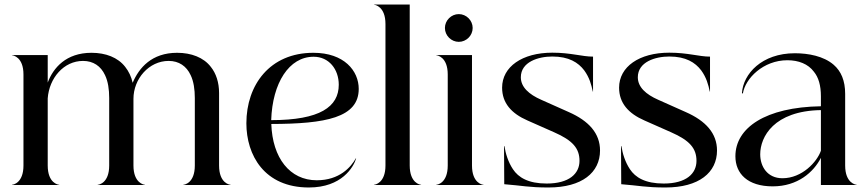

<svg xmlns="http://www.w3.org/2000/svg" viewBox="-20 -820 3844 851"><path d="M792.5 0H1002V-1C997 -1 951 -8.5 951 -86.5V-407.5C951 -455 937.5 -495 914.5 -523.5C882.5 -565.5 827.5 -586 765 -586C652.5 -586 596 -519.5 568 -453C562 -480 550.5 -504 535 -523.5C502.5 -565.5 448.5 -586 385.5 -586C273 -586 216 -519.5 191.5 -454V-576H33V-575C38 -575 84 -567.5 84 -490V-86.5C84 -8.5 38 -1 33 -1V0H242.5V-1C237.5 -1 191.5 -8.5 191.5 -86.5V-384C198 -474 262.5 -550 348 -550C393.5 -550 427 -527 445.5 -487C459 -459 464 -423.5 464 -385.5V-86.5C464 -8.5 418 -1 413 -1V0H622.5V-1C618 -1 571.5 -8.5 571.5 -86.5V-382C571.5 -471 640.5 -550 727.5 -550C773 -550 806.5 -527 825 -487C838.5 -459 843.5 -423.5 843.5 -385.5V-86.5C843.5 -8.5 797.5 -1 792.5 -1Z M1349 11C1495.5 11 1547 -80 1558.5 -117.5L1557 -118C1535.5 -79.5 1485 -21 1384 -21C1264.5 -21 1187.5 -120 1182.5 -270.5C1423.5 -271 1570 -298.5 1570 -426C1570 -506 1505.5 -586 1369 -586C1176 -586 1072 -443.5 1072 -273.5C1072 -133 1151 11 1349 11ZM1182 -287.5C1187.5 -453 1261.5 -568.5 1370 -568.5C1438 -568.5 1481.5 -513 1481.5 -444.5C1481.5 -347 1399 -287.5 1182 -287.5Z M1637.5 0H1846.5V-1C1842 -1 1796 -8.5 1796 -86.5V-800H1637.5V-799C1642 -799 1688.5 -791.5 1688.5 -713.5V-86.5C1688.5 -8.5 1642 -1 1637.5 -1Z M1964.5 -490V-86.5C1964.5 -8.5 1918.5 -1 1913.5 -1V0H2123V-1C2118 -1 2072 -8.5 2072 -86.5V-576H1913.5V-575C1918.5 -575 1964.5 -567.5 1964.5 -490ZM2013.5 -634.5C2047 -634.5 2075 -662.5 2075 -696C2075 -729.5 2047 -757.5 2013.5 -757.5C1980 -757.5 1952 -729.5 1952 -696C1952 -662.5 1980 -634.5 2013.5 -634.5Z M2411 11C2560 11 2639.5 -55.5 2639.5 -153C2639.5 -228.5 2590.5 -284 2500.5 -323.5L2379.5 -377.5C2324.5 -401.5 2288.5 -434 2288.5 -477.5C2288.5 -545.5 2365.5 -569.5 2428 -569.5C2501.5 -569.5 2543 -543 2569.5 -508C2592.5 -476.5 2601 -445 2607.5 -414H2608.5V-569C2560 -569 2510 -586.5 2428 -586.5C2294.5 -586.5 2205.5 -524 2205.5 -431.5C2205.5 -363 2247 -317 2318 -286L2435.5 -234C2519 -197.5 2548.5 -162 2548.5 -107C2548.5 -50.5 2503 -6.5 2403 -6.5C2321.5 -6.5 2277.5 -33.5 2253.5 -70C2232.5 -101.5 2220.5 -140 2216 -172H2214L2215 -3.5C2294 2.5 2323 11 2411 11Z M2929.5 11C3078.5 11 3158 -55.5 3158 -153C3158 -228.5 3109 -284 3019 -323.5L2898 -377.5C2843 -401.5 2807 -434 2807 -477.5C2807 -545.5 2884 -569.5 2946.5 -569.5C3020 -569.5 3061.5 -543 3088 -508C3111 -476.5 3119.5 -445 3126 -414H3127V-569C3078.5 -569 3028.5 -586.5 2946.5 -586.5C2813 -586.5 2724 -524 2724 -431.5C2724 -363 2765.5 -317 2836.5 -286L2954 -234C3037.5 -197.5 3067 -162 3067 -107C3067 -50.5 3021.5 -6.5 2921.5 -6.5C2840 -6.5 2796 -33.5 2772 -70C2751 -101.5 2739 -140 2734.5 -172H2732.5L2733.5 -3.5C2812.5 2.5 2841.5 11 2929.5 11Z M3470 -553C3519.5 -553 3562 -536.5 3587.5 -502C3608 -477 3618.5 -441.5 3618.5 -393V-349C3372.5 -345 3239.5 -253.5 3239.5 -127.5C3239.5 -50.5 3293.5 6 3405 6C3515 6 3586 -56.5 3618.5 -120.5V0H3777V-1C3772.5 -1 3726 -8.5 3726 -86.5V-404C3726 -462.5 3708 -504.5 3675 -533C3630.5 -571.5 3562.5 -584 3503 -584C3356.5 -584 3274 -492.5 3268.5 -407.5L3272.5 -405C3283 -472.5 3363 -553 3470 -553ZM3349.5 -136C3349.5 -213.5 3410 -328.5 3618.5 -332V-152C3601.5 -102.5 3535 -30 3448 -30C3381 -30 3349.5 -82 3349.5 -136Z"/></svg>

Font: Beautique Display Thin
Style: Bold
Weight: 500
Designer: Nhat-Quang Ngo
Version: Version 1.100;Glyphs 3.2.3 (3260)